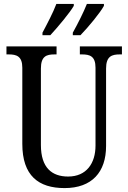

<svg xmlns="http://www.w3.org/2000/svg" viewBox="-20 -951 656 981"><path d="M352 -784V-771H391C431 -812 492 -886 511 -921V-931H424C406 -886 379 -833 352 -784ZM197 -784V-771H237C275 -812 337 -886 357 -921V-931H268C251 -886 223 -833 197 -784ZM310 10C450 10 522 -72 522 -205V-601C522 -664 552 -673 592 -673H603V-714H388V-673H399C439 -673 468 -664 468 -605V-207C468 -117 422 -49 328 -49C246 -49 189 -93 189 -210V-601C189 -664 218 -673 258 -673H269V-714H13V-673H25C64 -673 94 -664 94 -605V-216C94 -53 177 10 310 10Z"/></svg>

Font: Noto Serif Bengali Condensed
Style: Regular
Weight: 400
Width: 3
Designer: Juan Bruce, Universal Thirst, Indian Type Foundry and the Monotype Design Team.
Foundry: Monotype Imaging Inc.
Version: Version 2.003